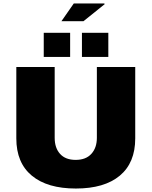

<svg xmlns="http://www.w3.org/2000/svg" viewBox="-20 -1074 873 1106"><path d="M74 -277V-688H295V-280Q295 -222 326 -187.5Q357 -153 416 -153Q475 -153 506.5 -188Q538 -223 538 -280V-688H759V-277Q759 -136 670 -62Q581 12 417 12Q253 12 163.5 -62Q74 -136 74 -277ZM232 -885H384V-746H232ZM452 -885H604V-746H452ZM405 -1054H581L583 -1050L461 -952H334Z"/></svg>

Font: Archivo Black
Style: Regular
Weight: 400
Designer: Hector Gatti
Foundry: Omnibus-Type
Version: Version 1.101; ttfautohint (v1.8)